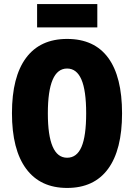

<svg xmlns="http://www.w3.org/2000/svg" viewBox="-20 -983 661 947"><path d="M582 -424Q582 -244 513 -150Q444 -56 311 -56Q179 -56 109 -150.5Q39 -245 39 -425Q39 -604 108.5 -697.5Q178 -791 311 -791Q445 -791 513.5 -698Q582 -605 582 -424ZM216 -424Q216 -205 311 -205Q359 -205 382 -258.5Q405 -312 405 -424Q405 -537 381.5 -591Q358 -645 311 -645Q216 -645 216 -424ZM460 -963V-848H163V-963Z"/></svg>

Font: Noto Sans Malayalam UI ExtraCondensed Black
Style: Regular
Weight: 900
Width: 2
Designer: Jelle Bosma - Monotype Design Team
Foundry: Monotype Imaging Inc.
Version: Version 2.104; ttfautohint (v1.8.4.7-5d5b)